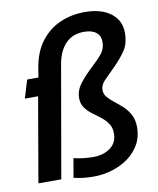

<svg xmlns="http://www.w3.org/2000/svg" viewBox="-86 -832 753 913"><g transform="rotate(-10 290.0 -375.0)"><path d="M292 14Q267.5 14 244.2 11.5Q221 9 196.5 3L212.5 -89Q236 -83.5 259.8 -80.8Q283.5 -78 307.5 -78Q355.5 -78 389 -102.2Q422.5 -126.5 422.5 -172Q422.5 -200.5 409 -220Q395.5 -239.5 375.5 -254.8Q355.5 -270 335.5 -285Q315.5 -300 302 -319.2Q288.5 -338.5 288.5 -366Q288.5 -402.5 314 -435.5Q339.5 -468.5 377.5 -503.5Q409 -532.5 426.8 -555Q444.5 -577.5 444.5 -610.5Q444.5 -639 424.2 -655.5Q404 -672 366 -672Q310 -672 276.5 -636.8Q243 -601.5 232.5 -541.5L138 0H27.5L98 -408H34L60.5 -495.5H115L122 -539Q134.5 -615 172 -665Q209.5 -715 264.8 -739.5Q320 -764 385 -764Q465 -764 511 -728.8Q557 -693.5 557 -634.5Q557 -583 535.2 -550.2Q513.5 -517.5 478 -482Q448 -452 426.2 -430.2Q404.5 -408.5 404.5 -384Q404.5 -364.5 417.8 -349Q431 -333.5 450.5 -318.5Q470 -303.5 489.5 -285.5Q509 -267.5 522.5 -242.5Q536 -217.5 536 -181.5Q536 -135.5 515.8 -99.5Q495.5 -63.5 461 -38.2Q426.5 -13 382.8 0.5Q339 14 292 14Z"/></g></svg>

Font: Cabin SemiCondensedSemiBold
Style: Italic
Weight: 600
Width: 4
Italic angle: -10°
Designer: Pablo Impallari
Foundry: Pablo Impallari. http://www.impallari.com Igino Marini. http://www.ikern.com
Version: Version 3.001